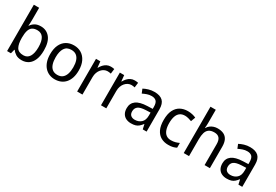

<svg xmlns="http://www.w3.org/2000/svg" viewBox="49 -1739 3914 2727"><g transform="rotate(30 2006.0 -375.0)"><path d="M166 -575Q166 -541 164.5 -511.5Q163 -482 161 -465H166Q187 -499 225 -522Q263 -545 321 -545Q415 -545 471.5 -475.5Q528 -406 528 -268Q528 -176 502 -114Q476 -52 429.5 -21Q383 10 321 10Q262 10 224.5 -13Q187 -36 166 -68H159L142 0H79V-760H166ZM305 -472Q253 -472 222.5 -450.5Q192 -429 179 -384.5Q166 -340 166 -271V-267Q166 -168 195.5 -115.5Q225 -63 307 -63Q372 -63 405 -116Q438 -169 438 -269Q438 -370 405 -421Q372 -472 305 -472Z M1099 -269Q1099 -202 1082.5 -150.5Q1066 -99 1035 -63Q1004 -27 960 -8.5Q916 10 862 10Q812 10 769.5 -8.5Q727 -27 695.5 -63Q664 -99 647 -150.5Q630 -202 630 -269Q630 -358 658.5 -419.5Q687 -481 740 -513.5Q793 -546 865 -546Q934 -546 986.5 -513.5Q1039 -481 1069 -419.5Q1099 -358 1099 -269ZM720 -269Q720 -206 735 -159.5Q750 -113 782 -88Q814 -63 864 -63Q914 -63 946 -88Q978 -113 993.5 -159.5Q1009 -206 1009 -269Q1009 -333 993.5 -378Q978 -423 946 -447.5Q914 -472 863 -472Q788 -472 754 -418Q720 -364 720 -269Z M1467 -546Q1481 -546 1497 -544.5Q1513 -543 1525 -540L1515 -459Q1503 -462 1488.5 -464Q1474 -466 1461 -466Q1432 -466 1406 -453Q1380 -440 1359.5 -416.5Q1339 -393 1327 -360Q1315 -327 1315 -286V0H1228V-536H1299L1309 -438H1313Q1329 -468 1351.5 -492.5Q1374 -517 1403 -531.5Q1432 -546 1467 -546Z M1858 -546Q1872 -546 1888 -544.5Q1904 -543 1916 -540L1906 -459Q1894 -462 1879.5 -464Q1865 -466 1852 -466Q1823 -466 1797 -453Q1771 -440 1750.5 -416.5Q1730 -393 1718 -360Q1706 -327 1706 -286V0H1619V-536H1690L1700 -438H1704Q1720 -468 1742.5 -492.5Q1765 -517 1794 -531.5Q1823 -546 1858 -546Z M2184 -545Q2276 -545 2321.5 -502Q2367 -459 2367 -365V0H2304L2287 -76H2283Q2261 -47 2238.5 -27.5Q2216 -8 2186.5 1Q2157 10 2114 10Q2069 10 2033 -7Q1997 -24 1976 -59.5Q1955 -95 1955 -149Q1955 -229 2014 -272.5Q2073 -316 2196 -320L2281 -323V-355Q2281 -422 2254.5 -448Q2228 -474 2179 -474Q2140 -474 2104.5 -461.5Q2069 -449 2037 -433L2010 -499Q2044 -518 2089 -531.5Q2134 -545 2184 -545ZM2208 -259Q2116 -255 2080.5 -227Q2045 -199 2045 -148Q2045 -103 2070 -82Q2095 -61 2135 -61Q2197 -61 2239 -98.5Q2281 -136 2281 -214V-262Z M2725 10Q2657 10 2605 -19Q2553 -48 2523.5 -109Q2494 -170 2494 -265Q2494 -364 2525 -426Q2556 -488 2609.5 -517Q2663 -546 2731 -546Q2770 -546 2806.5 -537.5Q2843 -529 2866 -517L2839 -444Q2816 -453 2785.5 -461Q2755 -469 2729 -469Q2680 -469 2648 -446Q2616 -423 2600 -378Q2584 -333 2584 -266Q2584 -202 2600 -157Q2616 -112 2647.5 -89Q2679 -66 2725 -66Q2766 -66 2798 -75Q2830 -84 2857 -97V-19Q2831 -5 2800 2.5Q2769 10 2725 10Z M3063 -537Q3063 -518 3061.5 -498Q3060 -478 3058 -462H3064Q3080 -490 3104.5 -508Q3129 -526 3158.5 -535.5Q3188 -545 3220 -545Q3281 -545 3322 -524.5Q3363 -504 3384 -461Q3405 -418 3405 -349V0H3318V-343Q3318 -408 3291 -440Q3264 -472 3208 -472Q3153 -472 3121 -449.5Q3089 -427 3076 -383.5Q3063 -340 3063 -277V0H2976V-760H3063Z M3753 -545Q3845 -545 3890.5 -502Q3936 -459 3936 -365V0H3873L3856 -76H3852Q3830 -47 3807.5 -27.5Q3785 -8 3755.5 1Q3726 10 3683 10Q3638 10 3602 -7Q3566 -24 3545 -59.5Q3524 -95 3524 -149Q3524 -229 3583 -272.5Q3642 -316 3765 -320L3850 -323V-355Q3850 -422 3823.5 -448Q3797 -474 3748 -474Q3709 -474 3673.5 -461.5Q3638 -449 3606 -433L3579 -499Q3613 -518 3658 -531.5Q3703 -545 3753 -545ZM3777 -259Q3685 -255 3649.5 -227Q3614 -199 3614 -148Q3614 -103 3639 -82Q3664 -61 3704 -61Q3766 -61 3808 -98.5Q3850 -136 3850 -214V-262Z"/></g></svg>

Font: Noto Sans Display
Style: Regular
Weight: 400
Designer: Monotype Design Team
Foundry: Monotype Imaging Inc.
Version: Version 2.003